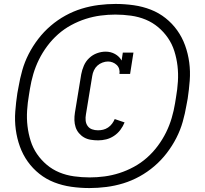

<svg xmlns="http://www.w3.org/2000/svg" viewBox="-20 -827 1040 974"><path d="M478 -115Q459 -115 440.5 -118Q422 -121 407 -129.5Q392 -138 380.5 -151.5Q369 -165 363.5 -182Q358 -199 357.5 -217.5Q357 -236 360 -255L392 -450Q396 -472 405.5 -494Q415 -516 432.5 -532.5Q450 -549 472 -557Q494 -565 516 -565Q542 -565 563.5 -553Q585 -541 597 -520L603 -560H657L640 -452H586Q588 -465 584.5 -477Q581 -489 572 -497.5Q563 -506 551.5 -510.5Q540 -515 528 -515Q514 -515 499.5 -509.5Q485 -504 474 -494Q463 -484 456.5 -470Q450 -456 448 -442L416 -247Q413 -231 414.5 -215.5Q416 -200 424.5 -188Q433 -176 447 -171Q461 -166 477 -166Q490 -166 503 -169Q516 -172 528 -180Q540 -188 548.5 -199.5Q557 -211 562 -223L612 -206Q604 -186 590.5 -168Q577 -150 558 -137.5Q539 -125 518.5 -120Q498 -115 478 -115ZM434 127Q387 127 341.5 120.5Q296 114 255 98Q214 82 180 55Q146 28 121 -7Q96 -42 81 -83.5Q66 -125 60 -170Q54 -215 57.5 -261.5Q61 -308 68 -354L74 -386Q81 -428 93 -470.5Q105 -513 125.5 -553Q146 -593 174 -629.5Q202 -666 237 -696Q272 -726 312 -748Q352 -770 394.5 -783Q437 -796 480.5 -801.5Q524 -807 566 -807Q613 -807 658.5 -800.5Q704 -794 745 -778Q786 -762 820 -735Q854 -708 879 -673Q904 -638 919 -596.5Q934 -555 940 -510Q946 -465 942.5 -418.5Q939 -372 932 -326L926 -294Q919 -252 907 -209.5Q895 -167 874.5 -127Q854 -87 826 -50.5Q798 -14 763 16Q728 46 688 68Q648 90 605.5 103Q563 116 519.5 121.5Q476 127 434 127ZM435 73Q472 73 510 68Q548 63 585.5 51Q623 39 659 19.5Q695 0 725.5 -27Q756 -54 780.5 -87Q805 -120 822.5 -155.5Q840 -191 851 -228.5Q862 -266 868 -303L873 -334Q880 -374 882.5 -414Q885 -454 880.5 -492.5Q876 -531 864.5 -567.5Q853 -604 832 -634.5Q811 -665 782.5 -689Q754 -713 719 -727.5Q684 -742 644.5 -747.5Q605 -753 565 -753Q528 -753 490 -748Q452 -743 414.5 -731Q377 -719 341 -699.5Q305 -680 274.5 -653Q244 -626 219.5 -593Q195 -560 177.5 -524.5Q160 -489 149 -451.5Q138 -414 132 -377L127 -346Q120 -306 117.5 -266Q115 -226 119.5 -187.5Q124 -149 135.5 -112.5Q147 -76 168 -45.5Q189 -15 217.5 9Q246 33 281 47.5Q316 62 355.5 67.5Q395 73 435 73Z"/></svg>

Font: Iosevka Etoile Light
Style: Italic
Weight: 300
Italic angle: -9°
Designer: Belleve Invis
Foundry: Belleve Invis
Version: Version 22.1.2; ttfautohint (v1.8.4)